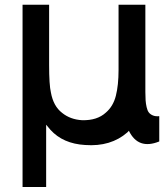

<svg xmlns="http://www.w3.org/2000/svg" viewBox="-20 -582 686 790"><path d="M578.1 -203.1Q578.1 -182.6 579.1 -168.9Q580.1 -155.3 583.3 -141.1Q586.4 -127 592.5 -119.1Q598.6 -111.3 609.4 -106.9Q620.1 -102.5 635.3 -104V0Q548.8 35.2 510.3 -43.9L504.4 -37.6Q436 22.5 330.1 14.6Q239.3 9.3 187.5 -47.9L169.9 -68.8V187.5H72.8V-562.5H182.1V-315.4Q182.1 -232.4 189.5 -201.2Q199.7 -145 235.4 -117.7Q269 -90.3 317.9 -87.4Q379.9 -85.9 415.5 -118.7Q445.8 -144.5 456.8 -188.2Q467.8 -231.9 467.8 -293.9V-562.5H578.1V-289.6V-258.3Z"/></svg>

Font: Manrope3 Semibold
Style: Regular
Weight: 600
Width: 4
Designer: Mikhail Sharanda
Foundry: Mikhail Sharanda
Version: Version 3.000;PS 003.000;hotconv 1.0.88;makeotf.lib2.5.64775